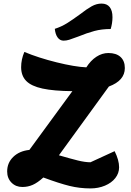

<svg xmlns="http://www.w3.org/2000/svg" viewBox="-20 -1022 732 1072"><path d="M588 -539 309 -155Q374 -136 414.5 -126Q455 -116 485 -116L620 -178Q645 -128 645 -88Q645 -55 624 -28Q603 -1 566 14.5Q529 30 485 30Q425 30 368 16Q311 2 222 -31Q190 -2 163 10Q136 22 105 22Q68 22 44 -2.5Q20 -27 20 -65Q20 -113 54 -146Q88 -179 144 -185L384 -513Q280 -514 217.5 -527.5Q155 -541 126.5 -570Q98 -599 98 -647Q98 -690 116 -732Q195 -699 296 -674Q397 -649 462 -646Q486 -684 518 -705Q550 -726 585 -726Q629 -726 653 -704Q677 -682 677 -642Q677 -572 588 -539ZM286 -861Q323 -873 353.5 -892Q384 -911 425 -941Q465 -972 492 -987Q519 -1002 547 -1002Q577 -1002 592.5 -982.5Q608 -963 608 -926Q608 -893 598 -860Q548 -860 507 -849Q466 -838 417 -818Q383 -805 366.5 -800Q350 -795 335 -795Q315 -795 302 -812.5Q289 -830 286 -861Z"/></svg>

Font: Lemonada SemiBold
Style: Regular
Weight: 600
Designer: Mohamed Gaber (Arabic) Eduardo Tunni (Latin)
Foundry: Kief Type Foundry
Version: Version 3.006